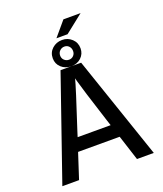

<svg xmlns="http://www.w3.org/2000/svg" viewBox="-170 -1071 1000 1180"><g transform="rotate(-20 330.0 -480.5)"><path d="M222.2 -251 232.9 -285.2Q319.8 -549.3 331.1 -596.2L335.9 -577.1Q340.8 -558.1 364.7 -480.7Q388.7 -403.3 426.8 -285.2L438 -251ZM519 0H628.9L398.9 -673.8H264.2L30.8 0H140.1L193.8 -165H465.8ZM387.7 -961.4 307.6 -866.7H380.4L500 -961.4ZM244.1 -758.3Q244.1 -721.7 270.3 -697.8Q296.4 -673.8 335.9 -673.8Q374.5 -673.8 400.1 -698Q425.8 -722.2 425.8 -758.3Q425.8 -795.9 399.4 -820.6Q373 -845.2 335.9 -845.2Q297.9 -845.2 271 -820.8Q244.1 -796.4 244.1 -758.3ZM292.5 -758.3Q292.5 -777.3 305.2 -789.8Q317.9 -802.2 335.9 -802.2Q353.5 -802.2 365.2 -789.8Q377 -777.3 377 -758.3Q377 -740.2 365.2 -728.3Q353.5 -716.3 335.9 -716.3Q317.9 -716.3 305.2 -728.3Q292.5 -740.2 292.5 -758.3Z"/></g></svg>

Font: FAU Chimera Medium
Style: Regular
Weight: 500
Version: Version 1.002;hotconv 1.0.117;makeotfexe 2.5.65602